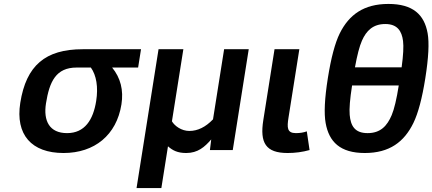

<svg xmlns="http://www.w3.org/2000/svg" viewBox="-20 -762 2196 975"><path d="M83 -240C57.4 -78 140 15 302.6 15C459.8 15 572 -75.9 596.7 -232C608.1 -304 592.4 -366.3 549.4 -419H681.4L696.1 -512H400.1C210.5 -512 113 -429.6 83 -240ZM468.4 -249C453.3 -153.5 410.4 -86 320.6 -86C230.8 -86 199.5 -148.4 213.5 -237C231.1 -348 264.1 -419 369.4 -419H441.4C469.5 -379.8 479.6 -319.6 468.4 -249Z M853.1 -146 911.1 -512H785.1L673.4 193H799.4L833 -19C856.5 1.7 881.2 15 925.6 15C984.6 15 1019.3 -15.6 1052.6 -54L1046 0H1162L1243.1 -512H1118.1L1061.7 -156C1024.1 -116.7 984 -97 941.4 -97C901.4 -97 866.7 -122.6 853.1 -146Z M1445.1 -165 1500.1 -512H1374.1L1317.1 -152C1298.8 -36.6 1329.3 15 1440.6 15C1479.3 15 1516.4 10 1552 0L1538 -95C1521.8 -89 1503.3 -86 1482.6 -86C1437.1 -86 1437.1 -114.4 1445.1 -165Z M2019.5 -420H1782.5C1793.7 -482 1805.5 -527.2 1818 -555.5C1840.5 -606.6 1874.7 -640 1936.4 -640C1997.7 -640 2020.3 -604.5 2026.7 -554C2030.3 -526 2027.9 -481.3 2019.5 -420ZM1952.5 -742C1827.2 -742 1752.3 -687.1 1705.3 -592.5C1681.4 -544.2 1661.2 -468.3 1644.8 -365C1628.5 -262.3 1624.8 -186.3 1633.7 -137C1650.8 -41.6 1707.3 15 1832.6 15C1958 15 2032.5 -41.5 2079.3 -137.5C2103.5 -187.2 2123.7 -263 2139.8 -365C2156.3 -469 2160.2 -545.2 2151.5 -593.5C2134.6 -687.7 2076.9 -742 1952.5 -742ZM1767.9 -328H2004.9C1993.9 -258 1981.9 -207.8 1969.1 -177.5C1945.9 -122.5 1912.2 -86 1846.6 -86C1781.7 -86 1760.7 -123 1755.8 -178.5C1753 -209.5 1757.1 -259.3 1767.9 -328Z"/></svg>

Font: Fog Sans
Style: It
Weight: 700
Foundry: Intel Corporation
Version: Version 1.00